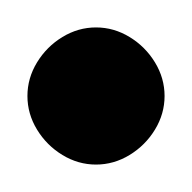

<svg xmlns="http://www.w3.org/2000/svg" viewBox="-20 -790 140 140"><path d="M0 -720Q0 -707 7 -695.5Q14 -684 25.5 -677Q37 -670 50 -670Q63 -670 74.5 -677Q86 -684 93 -695.5Q100 -707 100 -720Q100 -733 93 -744.5Q86 -756 74.5 -763Q63 -770 50 -770Q37 -770 25.5 -763Q14 -756 7 -744.5Q0 -733 0 -720Z"/></svg>

Font: Linefont
Style: Regular
Weight: 400
Monospace: yes
Version: Version 3.002;gftools[0.9.33]